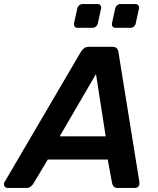

<svg xmlns="http://www.w3.org/2000/svg" viewBox="-65 -932 782 952"><path d="M-26 0Q-39 0 -43.5 -10Q-48 -20 -42 -30L336 -675Q342 -685 351.5 -692.5Q361 -700 376 -700H492Q507 -700 514 -692.5Q521 -685 522 -675L626 -30Q628 -16 621.5 -8Q615 0 604 0H519Q506 0 499.5 -6.5Q493 -13 491 -23L469 -141H172L99 -19Q94 -12 86 -6Q78 0 66 0ZM231 -256H459L411 -565ZM508 -794Q498 -794 493.5 -800Q489 -806 490 -816L506 -889Q508 -899 515.5 -905.5Q523 -912 533 -912H606Q616 -912 621 -905.5Q626 -899 624 -889L608 -816Q606 -806 598.5 -800Q591 -794 581 -794ZM320 -794Q310 -794 305.5 -800Q301 -806 302 -816L318 -889Q320 -899 327.5 -905.5Q335 -912 345 -912H418Q428 -912 433 -905.5Q438 -899 436 -889L420 -816Q418 -806 410.5 -800Q403 -794 393 -794Z"/></svg>

Font: Rubik Light Medium
Style: Italic
Weight: 500
Italic angle: -12°
Version: Version 2.104